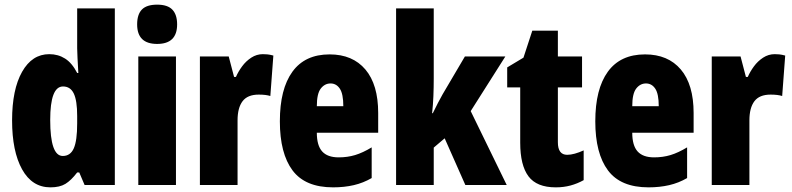

<svg xmlns="http://www.w3.org/2000/svg" viewBox="-20 -847 3406 826"><path d="M197 -41Q118 -41 75 -118.5Q32 -196 32 -329Q32 -462 75 -538Q118 -614 192 -614Q230 -614 260 -595Q290 -576 312 -533H317Q315 -571 313.5 -597Q312 -623 312 -639V-811H474V-51H344L321 -105H312Q286 -71 261.5 -56Q237 -41 197 -41ZM250 -176Q283 -176 297.5 -209Q312 -242 312 -316V-348Q312 -414 297.5 -444.5Q283 -475 251 -475Q196 -475 196 -331Q196 -176 250 -176Z M656 -827Q701 -827 721.5 -805.5Q742 -784 742 -742Q742 -658 656 -658Q570 -658 570 -742Q570 -785 590.5 -806Q611 -827 656 -827ZM737 -604V-51H575V-604Z M1111 -614Q1121 -614 1131 -613Q1141 -612 1156 -608L1143 -434Q1124 -440 1093 -440Q1045 -440 1023.5 -411.5Q1002 -383 1002 -329V-51H840V-604H964L987 -516H995Q1005 -539 1021.5 -561.5Q1038 -584 1061 -599Q1084 -614 1111 -614Z M1398 -613Q1497 -613 1552 -548Q1607 -483 1607 -361V-276H1343Q1343 -221 1366 -195.5Q1389 -170 1437 -170Q1475 -170 1508 -180Q1541 -190 1579 -213V-81Q1543 -60 1502 -50.5Q1461 -41 1413 -41Q1293 -41 1238.5 -114Q1184 -187 1184 -325Q1184 -464 1238 -538.5Q1292 -613 1398 -613ZM1402 -488Q1377 -488 1360 -466Q1343 -444 1343 -390H1457Q1457 -443 1442 -465.5Q1427 -488 1402 -488Z M1846 -509Q1846 -471 1844.5 -433.5Q1843 -396 1839 -360H1842Q1853 -383 1864 -404Q1875 -425 1884 -441L1980 -604H2154L2005 -369L2160 -51H1982L1893 -252L1846 -212V-51H1684V-811H1846Z M2420 -181Q2435 -181 2453 -186Q2471 -191 2491 -200V-72Q2464 -57 2434.5 -49Q2405 -41 2371 -41Q2289 -41 2253.5 -88.5Q2218 -136 2218 -233V-471H2162V-557L2232 -599L2270 -715H2380V-604H2484V-471H2380V-235Q2380 -181 2420 -181Z M2755 -613Q2854 -613 2909 -548Q2964 -483 2964 -361V-276H2700Q2700 -221 2723 -195.5Q2746 -170 2794 -170Q2832 -170 2865 -180Q2898 -190 2936 -213V-81Q2900 -60 2859 -50.5Q2818 -41 2770 -41Q2650 -41 2595.5 -114Q2541 -187 2541 -325Q2541 -464 2595 -538.5Q2649 -613 2755 -613ZM2759 -488Q2734 -488 2717 -466Q2700 -444 2700 -390H2814Q2814 -443 2799 -465.5Q2784 -488 2759 -488Z M3313 -614Q3323 -614 3333 -613Q3343 -612 3358 -608L3345 -434Q3326 -440 3295 -440Q3247 -440 3225.5 -411.5Q3204 -383 3204 -329V-51H3042V-604H3166L3189 -516H3197Q3207 -539 3223.5 -561.5Q3240 -584 3263 -599Q3286 -614 3313 -614Z"/></svg>

Font: Noto Sans Tamil UI ExtraCondensed Black
Style: Regular
Weight: 900
Width: 2
Designer: Jelle Bosma - Monotype Design Team
Foundry: Monotype Imaging Inc.
Version: Version 2.004; ttfautohint (v1.8.4.7-5d5b)